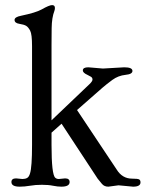

<svg xmlns="http://www.w3.org/2000/svg" viewBox="-20 -718 576 746"><path d="M56.6 7.3Q24.4 7.3 24.4 -10.7Q24.4 -24.9 42.5 -24.9L66.9 -22.5Q78.1 -22.5 85.4 -26.6Q92.8 -30.8 96.7 -44.4Q104.5 -69.3 104.5 -154.8V-538.6Q104.5 -585 97.2 -598.9Q89.8 -612.8 81.5 -617.7Q73.2 -622.6 54.9 -625.5Q36.6 -628.4 36.6 -640.6Q36.6 -651.9 61.5 -656.7Q119.6 -668.9 141.6 -681.2Q171.4 -698.2 182.4 -698.2Q193.4 -698.2 193.4 -687Q193.4 -681.6 191.4 -675.8Q181.2 -649.4 180.7 -608.9Q180.2 -568.4 180.2 -542.5V-250.5L326.7 -390.1Q339.4 -401.9 339.4 -408.9Q339.4 -416 333.5 -419.7Q327.6 -423.3 320.3 -426.8Q301.8 -435.1 301.8 -444.3Q301.8 -456.5 323.2 -456.5L379.9 -451.7L462.9 -456.5Q494.6 -456.5 494.6 -442.4Q494.6 -429.7 467.8 -427.2Q439.5 -424.3 416.5 -407.5Q393.6 -390.6 377.9 -377L279.3 -290.5L433.1 -59.6Q455.1 -23.9 493.2 -23.9Q515.6 -23.9 520.8 -20.8Q525.9 -17.6 525.9 -9.3Q525.9 7.3 497.1 7.3L440.4 2L400.9 7.3Q385.3 7.3 376.2 -3.4Q367.2 -14.2 359.4 -23.9L219.2 -237.3L180.2 -202.6V-154.8Q180.2 -39.6 194.8 -27.3Q200.2 -22.5 208.5 -22.5L232.9 -24.9Q250.5 -24.9 250.5 -10.7Q250.5 7.3 218.3 7.3Q204.1 7.3 186 3.7Q168 0 142.8 0Q117.7 0 96.4 3.7Q75.2 7.3 56.6 7.3Z"/></svg>

Font: Ovo
Style: Regular
Weight: 400
Designer: Nicole Fally
Foundry: Sorkin Type Co.
Version: Version 1.001